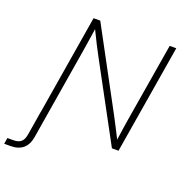

<svg xmlns="http://www.w3.org/2000/svg" viewBox="-262 -864 1132 1204"><g transform="rotate(20 304.5 -262.0)"><path d="M-100.6 204.1 -94.2 163.6H-54.2Q-20.5 163.6 -3.2 148.4Q14.2 133.3 20 98.1L46.4 -62.5H46.9L156.7 -727.5H201.2L484.4 -201.7Q501 -170.9 519.3 -134.8Q537.6 -98.6 556.2 -62.5Q561 -97.7 566.7 -135.7Q572.3 -173.8 577.1 -202.6L664.6 -727.5H708.5L587.9 0H543.9L269.5 -507.8Q252 -539.6 231.7 -579.8Q211.4 -620.1 189 -666Q181.6 -618.7 175.8 -579.1Q169.9 -539.6 164.6 -508.3L81.1 -2.9L64.5 99.1Q46.9 204.1 -59.1 204.1Z"/></g></svg>

Font: Inter Display ExtraLight
Style: Italic
Weight: 200
Italic angle: -9.39999°
Designer: Rasmus Andersson
Foundry: rsms
Version: Version 4.000;git-a52131595